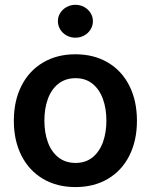

<svg xmlns="http://www.w3.org/2000/svg" viewBox="-20 -761 622 792"><path d="M37.1 -262.7Q37.1 -344.7 68.4 -406.7Q99.6 -468.8 157.2 -502.9Q214.8 -537.1 291 -537.1Q367.7 -537.1 425.3 -502.9Q482.9 -468.8 513.9 -406.7Q544.9 -344.7 544.9 -262.7Q544.9 -181.2 513.7 -119.1Q482.4 -57.1 425 -23.2Q367.7 10.7 291 10.7Q214.8 10.7 157.2 -23.4Q99.6 -57.6 68.4 -119.4Q37.1 -181.2 37.1 -262.7ZM418.9 -263.7Q418.9 -313 404.5 -352.8Q390.1 -392.6 361.6 -415.5Q333 -438.5 292 -438.5Q250 -438.5 220.9 -415.5Q191.9 -392.6 177.5 -353Q163.1 -313.5 163.1 -263.7Q163.1 -213.9 177.5 -174.3Q191.9 -134.8 220.9 -111.8Q250 -88.9 292 -88.9Q333 -88.9 361.6 -111.8Q390.1 -134.8 404.5 -174.3Q418.9 -213.9 418.9 -263.7ZM218.8 -673.8Q218.8 -691.9 228.5 -707.5Q238.3 -723.1 255.1 -732.2Q272 -741.2 291 -741.2Q310.5 -741.2 327.1 -732.2Q343.8 -723.1 353.5 -707.5Q363.3 -691.9 363.3 -673.8Q363.3 -655.3 353.5 -639.4Q343.8 -623.5 327.1 -614.5Q310.5 -605.5 291 -605.5Q272 -605.5 255.1 -614.5Q238.3 -623.5 228.5 -639.4Q218.8 -655.3 218.8 -673.8Z"/></svg>

Font: Pretendard Std SemiBold
Style: Regular
Weight: 600
Designer: Base glyphs from Inter by Rasmus Andersson; Hangeul glyphs from Noto Sans CJK(Source Han Sans) by Jang Soo-young and Kan
Foundry: Kil Hyung-jin
Version: Version 1.309